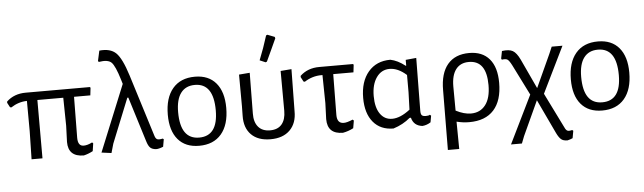

<svg xmlns="http://www.w3.org/2000/svg" viewBox="-58 -916 4408 1315"><g transform="rotate(-5 2146.5 -259.0)"><path d="M128 0 132 -194 131 -401Q73 -400 21 -366L12 -368L-5 -400L-4 -409Q48 -458 128 -458H569L573 -453L567 -401H455L452 -119Q452 -62 492 -62Q518 -62 551 -79L558 -72L550 -19Q518 -2 487 5Q380 5 380 -97L384 -208L381 -401H203V0Z M677 5 609 -4 795 -460 786 -490Q757 -586 732.5 -610.5Q708 -635 644 -624L640 -632L655 -701Q730 -709 769.5 -671.5Q809 -634 847 -513L980 -87Q986 -67 997.5 -62Q1009 -57 1035 -63L1042 -58L1033 -7Q1001 6 983 5Q957 3 943.5 -10Q930 -23 920 -57L825 -363H818L695 -58Z M1291 -466Q1385 -466 1436 -405.5Q1487 -345 1487 -235Q1487 -119 1433 -55.5Q1379 8 1280 8Q1186 8 1135 -52Q1084 -112 1084 -222Q1084 -338 1138 -402Q1192 -466 1291 -466ZM1286 -410Q1223 -410 1189.5 -365.5Q1156 -321 1156 -234Q1156 -48 1285 -48Q1414 -48 1414 -224Q1414 -410 1286 -410Z M1802 -705 1811 -709 1860 -690 1863 -680Q1855 -663 1830.5 -609Q1806 -555 1792 -526L1783 -522L1743 -539Q1775 -618 1802 -705ZM1594 -171 1595 -236 1594 -454 1668 -460 1665 -180Q1664 -121 1692 -88Q1720 -55 1773 -55Q1826 -55 1853.5 -87.5Q1881 -120 1881 -180L1880 -454L1955 -460L1951 -171Q1952 -89 1904.5 -41.5Q1857 6 1771 6Q1685 6 1638.5 -41Q1592 -88 1594 -171Z M2269 5Q2162 5 2162 -98L2166 -208L2163 -401H2155Q2093 -401 2039 -366L2030 -368L2013 -400L2014 -409Q2066 -458 2146 -458H2378L2382 -453L2376 -401H2237L2234 -120Q2234 -62 2280 -62Q2303 -62 2342 -79L2350 -72L2341 -20Q2307 -2 2269 5Z M2616 6Q2527 6 2477 -54Q2427 -114 2427 -220Q2427 -333 2483 -399Q2539 -465 2635 -465Q2685 -455 2736 -415H2740V-455L2813 -462L2809 -98Q2809 -76 2816.5 -68Q2824 -60 2844 -60Q2864 -60 2872 -66L2880 -59L2872 -14Q2846 3 2815 6Q2755 -1 2741 -57H2732Q2683 -15 2616 6ZM2500 -227Q2500 -148 2530.5 -104.5Q2561 -61 2613 -61Q2669 -61 2736 -113L2740 -233V-351Q2682 -403 2624 -403Q2568 -403 2534 -355Q2500 -307 2500 -227Z M2974 185 2977 -226Q2977 -342 3028.5 -403Q3080 -464 3177 -464Q3267 -464 3315.5 -407Q3364 -350 3364 -243Q3364 -121 3306 -56.5Q3248 8 3137 8Q3094 8 3050 -3L3052 185ZM3049 -245 3050 -79Q3106 -50 3154 -50Q3217 -50 3253.5 -97Q3290 -144 3290 -234Q3290 -403 3169 -403Q3111 -403 3080 -362.5Q3049 -322 3049 -245Z M3408 185 3569 -144 3464 -354Q3446 -389 3434 -396Q3422 -403 3396 -399L3392 -407L3402 -458Q3451 -465 3476.5 -450.5Q3502 -436 3525 -388L3620 -184L3723 -409L3744 -458H3818L3663 -141L3783 102Q3791 120 3801.5 124.5Q3812 129 3834 123L3841 129L3832 179Q3817 186 3796 191Q3767 191 3752 178Q3737 165 3722 134L3611 -101L3502 136L3483 185Z M4062 -466Q4156 -466 4207 -405.5Q4258 -345 4258 -235Q4258 -119 4204 -55.5Q4150 8 4051 8Q3957 8 3906 -52Q3855 -112 3855 -222Q3855 -338 3909 -402Q3963 -466 4062 -466ZM4057 -410Q3994 -410 3960.5 -365.5Q3927 -321 3927 -234Q3927 -48 4056 -48Q4185 -48 4185 -224Q4185 -410 4057 -410Z"/></g></svg>

Font: Alegreya Sans SC
Style: Regular
Weight: 400
Designer: Juan Pablo del Peral
Foundry: Huerta Tipografica
Version: Version 2.007